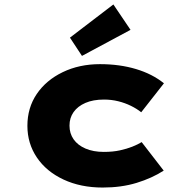

<svg xmlns="http://www.w3.org/2000/svg" viewBox="-20 -832 844 862"><path d="M441 10Q342 10 265 -26Q188 -62 145.5 -125Q103 -188 103 -267Q103 -348 145 -410Q187 -472 261.5 -508Q336 -544 429 -544Q517 -544 590.5 -522Q664 -500 716 -458L614 -328Q594 -344 567.5 -357Q541 -370 510.5 -377.5Q480 -385 447 -385Q398 -385 363.5 -370Q329 -355 310.5 -329Q292 -303 292 -268Q292 -233 310.5 -206.5Q329 -180 364 -165Q399 -150 446 -150Q487 -150 518.5 -157Q550 -164 574 -173.5Q598 -183 616 -194L715 -66Q662 -32 593.5 -11Q525 10 441 10ZM348 -581 294 -663 489 -812 566 -698Z"/></svg>

Font: Lexend Peta ExtraBold
Style: Regular
Weight: 800
Version: Version 1.007